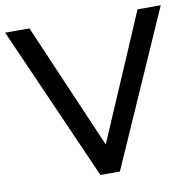

<svg xmlns="http://www.w3.org/2000/svg" viewBox="-85 -785 869 864"><g transform="rotate(-10 349.5 -352.5)"><path d="M305 0 -6 -705H105L371 -88H334L599 -705H705L394 0Z"/></g></svg>

Font: Nunito Sans 12pt ExtraLight 12pt SemiBold
Style: Regular
Weight: 600
Version: Version 3.101;gftools[0.9.27]